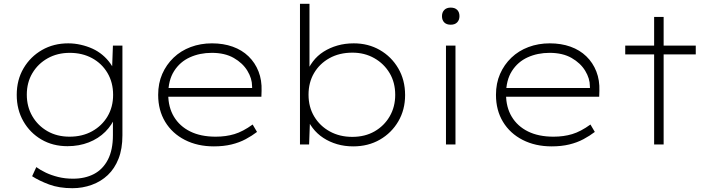

<svg xmlns="http://www.w3.org/2000/svg" viewBox="-20 -760 3748 1010"><path d="M361 230Q291 230 238.5 210.5Q186 191 149 167L171 119Q193 135 221.5 148.5Q250 162 286 171Q322 180 364 180Q427 180 474 155.5Q521 131 547.5 80Q574 29 574 -49V-139L589 -151Q570 -103 534 -67Q498 -31 447 -11Q396 9 335 9Q258 9 198 -26Q138 -61 103 -122Q68 -183 68 -261Q68 -340 104 -401Q140 -462 201 -497Q262 -532 339 -532Q372 -532 405 -524.5Q438 -517 466.5 -504Q495 -491 519 -471Q543 -451 561 -425.5Q579 -400 590 -369L569 -382L574 -520H624V-48Q624 23 603.5 75Q583 127 547 161Q511 195 462.5 212.5Q414 230 361 230ZM346 -41Q413 -41 464.5 -69.5Q516 -98 545.5 -147.5Q575 -197 575 -261Q575 -326 545.5 -376Q516 -426 464.5 -454Q413 -482 347 -482Q282 -482 231 -453.5Q180 -425 150.5 -375.5Q121 -326 121 -262Q121 -199 150 -149Q179 -99 229.5 -70Q280 -41 346 -41Z M1105 10Q1019 10 952.5 -24Q886 -58 849 -119Q812 -180 812 -261Q812 -322 833.5 -371Q855 -420 893 -456.5Q931 -493 983 -512.5Q1035 -532 1095 -532Q1155 -532 1204 -514.5Q1253 -497 1287.5 -463.5Q1322 -430 1340 -384Q1358 -338 1356 -282L1355 -251H852V-297H1328L1307 -283L1306 -307Q1306 -347 1281.5 -387.5Q1257 -428 1210 -455Q1163 -482 1094 -482Q1031 -482 979 -458.5Q927 -435 896 -386.5Q865 -338 865 -264Q865 -196 895 -146Q925 -96 980.5 -68.5Q1036 -41 1115 -41Q1168 -41 1213 -54.5Q1258 -68 1309 -105L1332 -66Q1306 -46 1272.5 -28Q1239 -10 1197.5 0Q1156 10 1105 10Z M1838 10Q1793 10 1753.5 -1.5Q1714 -13 1681 -34.5Q1648 -56 1624.5 -87Q1601 -118 1589 -153L1611 -136L1606 0H1558V-740H1608V-389L1590 -371Q1603 -406 1626 -436.5Q1649 -467 1682 -488Q1715 -509 1755 -520.5Q1795 -532 1841 -532Q1917 -532 1978 -497Q2039 -462 2075 -400.5Q2111 -339 2111 -260Q2111 -183 2075.5 -122Q2040 -61 1978.5 -25.5Q1917 10 1838 10ZM1833 -40Q1900 -40 1950.5 -69Q2001 -98 2030 -148Q2059 -198 2059 -261Q2059 -326 2029.5 -375.5Q2000 -425 1949 -454Q1898 -483 1834 -483Q1765 -483 1713 -454Q1661 -425 1632 -375.5Q1603 -326 1603 -262Q1603 -197 1633 -147Q1663 -97 1715 -68.5Q1767 -40 1833 -40Z M2326 0V-520H2376V0ZM2351 -630Q2329 -630 2317 -642Q2305 -654 2305 -675Q2305 -695 2317 -707.5Q2329 -720 2351 -720Q2373 -720 2385 -708Q2397 -696 2397 -675Q2397 -655 2385 -642.5Q2373 -630 2351 -630Z M2882 10Q2796 10 2729.5 -24Q2663 -58 2626 -119Q2589 -180 2589 -261Q2589 -322 2610.5 -371Q2632 -420 2670 -456.5Q2708 -493 2760 -512.5Q2812 -532 2872 -532Q2932 -532 2981 -514.5Q3030 -497 3064.5 -463.5Q3099 -430 3117 -384Q3135 -338 3133 -282L3132 -251H2629V-297H3105L3084 -283L3083 -307Q3083 -347 3058.5 -387.5Q3034 -428 2987 -455Q2940 -482 2871 -482Q2808 -482 2756 -458.5Q2704 -435 2673 -386.5Q2642 -338 2642 -264Q2642 -196 2672 -146Q2702 -96 2757.5 -68.5Q2813 -41 2892 -41Q2945 -41 2990 -54.5Q3035 -68 3086 -105L3109 -66Q3083 -46 3049.5 -28Q3016 -10 2974.5 0Q2933 10 2882 10Z M3421 0V-671H3471V0ZM3269 -474V-520H3640V-474Z"/></svg>

Font: Lexend Exa ExtraLight
Style: Regular
Weight: 250
Designer: Bonnie Shaver-Troup, Thomas Jockin
Foundry: Lexend
Version: Version 1.007